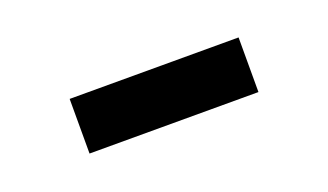

<svg xmlns="http://www.w3.org/2000/svg" viewBox="-27 -759 429 251"><g transform="rotate(-20 187.0 -634.0)"><path d="M70 -596H305V-672H70Z"/></g></svg>

Font: Falling Sky
Style: Condensed
Weight: 400
Designer: Paul D. Hunt
Foundry: Adobe Systems Incorporated
Version: Version 1.02